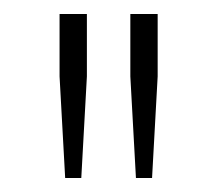

<svg xmlns="http://www.w3.org/2000/svg" viewBox="-20 -708 310 274"><path d="M174 -454 166 -599V-688H205V-599L197 -454ZM73 -454 65 -599V-688H104V-599L96 -454Z"/></svg>

Font: Saira Thin
Style: Regular
Weight: 100
Designer: Hector Gatti with collaboration of the Omnibus-Type team
Foundry: Omnibus-Type
Version: Version 1.101